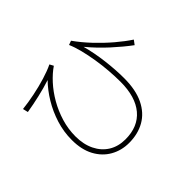

<svg xmlns="http://www.w3.org/2000/svg" viewBox="-156 -1030 1312 1312"><g transform="rotate(-45 500.0 -374.5)"><path d="M955 -464 932 -433Q871 -478 803 -540Q735 -602 677 -672Q699 -592 710.5 -498.5Q722 -405 722 -324Q722 -211 685.5 -136Q649 -61 584 -24Q519 13 433 13Q360 13 300 -21Q240 -55 205 -120Q170 -185 170 -278Q170 -358 193.5 -432.5Q217 -507 256 -571.5Q295 -636 343 -685Q285 -666 219.5 -651Q154 -636 93 -626L84 -664Q140 -670 204 -683Q268 -696 327 -714Q386 -732 427 -752L442 -724Q399 -695 356.5 -648.5Q314 -602 280 -543Q246 -484 225.5 -416.5Q205 -349 205 -278Q205 -201 233.5 -143Q262 -85 313 -53.5Q364 -22 433 -22Q555 -22 621 -100.5Q687 -179 687 -324Q687 -375 682.5 -433.5Q678 -492 668.5 -550.5Q659 -609 646 -660.5Q633 -712 616 -751L646 -762Q687 -704 740.5 -647.5Q794 -591 850 -543.5Q906 -496 955 -464Z"/></g></svg>

Font: Zen Kaku Gothic Antique Light
Style: Regular
Weight: 300
Designer: Yoshimichi Ohira
Foundry: Positype
Version: Version 1.001